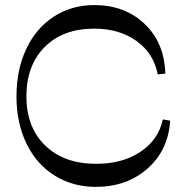

<svg xmlns="http://www.w3.org/2000/svg" viewBox="-20 -728 731 756"><path d="M356.9 7.8Q266.1 7.8 194.8 -36.9Q123.5 -81.5 84.2 -162.8Q44.9 -244.1 44.9 -348.1Q44.9 -453.6 83.5 -535.4Q122.1 -617.2 191.9 -662.6Q261.7 -708 351.1 -708Q472.2 -708 550 -633.3Q627.9 -558.6 630.9 -438L601.1 -435.1Q585.4 -517.6 517.8 -566.4Q450.2 -615.2 351.1 -615.2Q228 -615.2 156 -543Q84 -470.7 84 -348.1Q84 -226.6 158.2 -154.8Q232.4 -83 358.9 -83Q462.4 -83 533.2 -130.4Q604 -177.7 621.1 -257.8L649.9 -252.9Q643.1 -137.7 561.5 -64.9Q480 7.8 356.9 7.8Z"/></svg>

Font: Ribes
Style: Regular
Weight: 400
Designer: Luigi Gorlero
Foundry: Collletttivo
Version: Version 2.100;Glyphs 3.2 (3217)